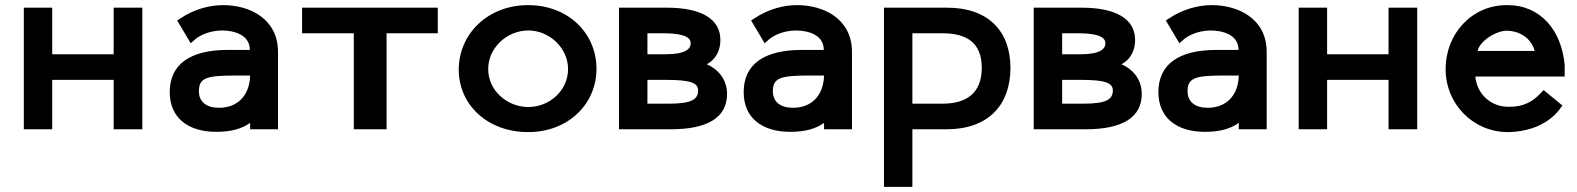

<svg xmlns="http://www.w3.org/2000/svg" viewBox="-20 -505 6160 750"><path d="M73 0H184V-193H424V0H536V-475H424V-293H184V-475H73Z M957 -210C955 -131 907 -84 836 -84C786 -84 757 -107 757 -149C757 -201 787 -210 900 -210ZM1066 -302C1066 -432 955 -485 852 -485C800 -485 740 -470 686 -434L672 -425L725 -336L742 -351C757 -364 793 -385 846 -386C895 -386 956 -369 956 -310H870C724 -310 643 -255 643 -145C643 -47 712 10 825 10C883 10 925 -2 957 -25V0H1066Z M1160 -375H1362V0H1490V-375H1690V-475H1160Z M1772 -233C1772 -95 1885 11 2043 11C2200 11 2310 -99 2310 -236C2310 -375 2200 -485 2043 -485C1885 -485 1772 -372 1772 -233ZM2199 -235C2199 -152 2127 -87 2044 -87C1960 -87 1887 -152 1887 -235C1887 -318 1960 -386 2044 -386C2126 -386 2199 -318 2199 -235Z M2398 0H2600C2746 0 2820 -47 2820 -138C2820 -191 2790 -232 2741 -254C2776 -273 2794 -307 2794 -349C2794 -430 2721 -475 2585 -475H2398ZM2579 -375C2660 -374 2678 -355 2678 -336C2678 -314 2658 -293 2580 -293H2509V-375ZM2582 -193C2675 -193 2707 -182 2707 -152C2707 -118 2684 -100 2593 -100H2509V-193Z M3199 -210C3197 -131 3149 -84 3078 -84C3028 -84 2999 -107 2999 -149C2999 -201 3029 -210 3142 -210ZM3308 -302C3308 -432 3197 -485 3094 -485C3042 -485 2982 -470 2928 -434L2914 -425L2967 -336L2984 -351C2999 -364 3035 -385 3088 -386C3137 -386 3198 -369 3198 -310H3112C2966 -310 2885 -255 2885 -145C2885 -47 2954 10 3067 10C3125 10 3167 -2 3199 -25V0H3308Z M3433 -475V225H3544V0H3677C3841 0 3927 -95 3927 -240C3927 -381 3843 -475 3679 -475ZM3544 -100V-375H3662C3755 -375 3815 -339 3815 -240C3815 -141 3755 -100 3662 -100Z M4018 0H4220C4366 0 4440 -47 4440 -138C4440 -191 4410 -232 4361 -254C4396 -273 4414 -307 4414 -349C4414 -430 4341 -475 4205 -475H4018ZM4199 -375C4280 -374 4298 -355 4298 -336C4298 -314 4278 -293 4200 -293H4129V-375ZM4202 -193C4295 -193 4327 -182 4327 -152C4327 -118 4304 -100 4213 -100H4129V-193Z M4819 -210C4817 -131 4769 -84 4698 -84C4648 -84 4619 -107 4619 -149C4619 -201 4649 -210 4762 -210ZM4928 -302C4928 -432 4817 -485 4714 -485C4662 -485 4602 -470 4548 -434L4534 -425L4587 -336L4604 -351C4619 -364 4655 -385 4708 -386C4757 -386 4818 -369 4818 -310H4732C4586 -310 4505 -255 4505 -145C4505 -47 4574 10 4687 10C4745 10 4787 -2 4819 -25V0H4928Z M5053 0H5164V-193H5404V0H5516V-475H5404V-293H5164V-475H5053Z M5752 -306C5760 -345 5824 -385 5866 -385C5907 -385 5959 -363 5975 -306ZM6010 -153 5999 -142C5969 -109 5932 -88 5879 -88H5871C5807 -88 5750 -134 5743 -206H6092V-251C6080 -386 5998 -485 5869 -485H5865C5731 -485 5627 -375 5627 -235C5627 -98 5735 11 5870 11C5953 10 6029 -20 6073 -79L6083 -93Z"/></svg>

Font: Mint Spirit
Style: Bold
Weight: 700
Designer: HARENDAL Hirwen
Foundry: Arkandis Digital Foundry.
Version: Version 1.004;FFEdit